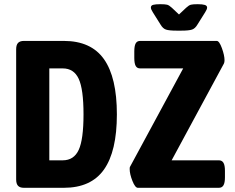

<svg xmlns="http://www.w3.org/2000/svg" viewBox="-20 -895 1122 915"><path d="M57 -40V-660Q57 -681 66 -690.5Q75 -700 94 -700H284Q414 -700 475.5 -613Q537 -526 537 -350Q537 -174 475.5 -87Q414 0 284 0H94Q75 0 66 -9.5Q57 -19 57 -40ZM279 -131Q332 -131 355 -180.5Q378 -230 378 -350Q378 -470 355 -519.5Q332 -569 279 -569H215V-131ZM598 -89Q598 -97 599 -99L853 -569H648Q633 -569 626.5 -581Q620 -593 620 -619V-650Q620 -676 626.5 -688Q633 -700 648 -700H1013Q1025 -700 1037.5 -665.5Q1050 -631 1050 -608Q1050 -598 1047 -592L798 -131H1023Q1038 -131 1045 -119Q1052 -107 1052 -81V-50Q1052 -24 1045 -12Q1038 0 1023 0H637Q624 0 611 -33Q598 -66 598 -89ZM745 -778 708 -837Q699 -851 699 -859Q699 -869 710 -872Q721 -875 744 -875Q767 -875 776.5 -872.5Q786 -870 799 -858L833 -826L867 -858Q880 -870 889.5 -872.5Q899 -875 922 -875Q945 -875 956 -871.5Q967 -868 967 -859Q967 -851 958 -837L921 -778Q910 -759 895 -754Q880 -749 845 -749H821Q786 -749 771 -754Q756 -759 745 -778Z"/></svg>

Font: Asap Condensed
Style: Bold
Weight: 700
Designer: Pablo Cosgaya
Foundry: Omnibus-Type
Version: Version 1.010; ttfautohint (v1.8)